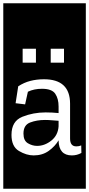

<svg xmlns="http://www.w3.org/2000/svg" viewBox="-32 -937 543 1170"><path d="M-12 213V-917H491V213ZM277 -640V-555H358V-640ZM106 -640V-555H187V-640ZM79 -411 63 -308 121 -301 138 -378Q175 -396 224 -396Q284 -396 304.5 -366Q325 -336 325 -288V-248Q307 -250 286.5 -251Q266 -252 246 -252Q171 -252 104.5 -225.5Q38 -199 38 -115Q38 -44 83.5 -17Q129 10 173 10Q227 10 265.5 -18Q304 -46 325 -82V-80Q327 10 406 10Q437 10 464 -5L463 -51Q450 -45 433 -45Q395 -45 395 -93V-305Q395 -454 236 -454Q192 -454 153 -444Q114 -434 79 -411ZM325 -167Q321 -112 280.5 -80Q240 -48 194 -48Q165 -48 138 -64Q111 -80 111 -123Q111 -175 151.5 -190.5Q192 -206 242 -206Q264 -206 285 -204Q306 -202 325 -201Z"/></svg>

Font: Zilla Slab Highlight Regular
Style: Regular
Weight: 400
Designer: Typotheque Type Foundry
Foundry: Typotheque type foundry
Version: Version 1.1; 2017; ttfautohint (v1.6)